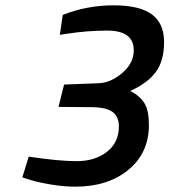

<svg xmlns="http://www.w3.org/2000/svg" viewBox="-20 -691 637 722"><path d="M216 -635Q308 -671 406.5 -671Q505 -671 551 -637Q597 -603 597 -533Q597 -463 566.5 -421Q536 -379 470 -349Q508 -329 524 -301.5Q540 -274 540 -221Q540 -116 463 -52.5Q386 11 263 11Q219 11 169.5 2.5Q120 -6 92 -15L64 -24L88 -102Q200 -85 268.5 -85Q337 -85 382 -120Q427 -155 427 -216Q427 -252 404 -269.5Q381 -287 328 -288L200 -289L221 -373L350 -378Q395 -379 439 -416Q483 -453 483 -502Q483 -576 383 -576Q309 -576 231 -564L205 -560Z"/></svg>

Font: Titillium Web
Style: SemiBold Italic
Weight: 600
Italic angle: -13°
Version: Version 1.001;PS 57.000;hotconv 1.0.70;makeotf.lib2.5.55311